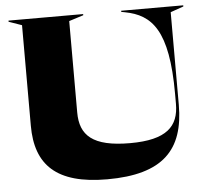

<svg xmlns="http://www.w3.org/2000/svg" viewBox="-52 -767 897 835"><g transform="rotate(-5 396.5 -349.5)"><path d="M383 13C627 13 721 -86 721 -283V-687L778 -707V-712H507V-707L523 -704C638 -682 709 -611 709 -332V-288C709 -190 656 -135 496 -135C332 -135 278 -188 278 -288V-687L341 -707V-712H15V-707L72 -687V-248C72 -77 161 13 383 13Z"/></g></svg>

Font: Nyght Serif Dark
Style: Regular
Weight: 800
Designer: Maksym Kobuzan
Version: Version 0.410;Glyphs 3.1.2 (3151)